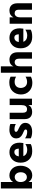

<svg xmlns="http://www.w3.org/2000/svg" viewBox="1784 -2530 755 4362"><g transform="rotate(-90 2161.0 -349.5)"><path d="M319 -392Q273 -392 239.5 -357Q206 -322 206 -258Q206 -194 237 -155Q268 -116 316 -116Q364 -116 396 -153.5Q428 -191 428 -254.5Q428 -318 396.5 -355Q365 -392 319 -392ZM206 0H60V-707H206V-429Q258 -513 355 -513Q452 -513 514 -444Q576 -375 576 -261.5Q576 -148 516.5 -71Q457 6 357 6Q257 6 206 -79Z M886 -401Q851 -401 824 -375.5Q797 -350 788 -300H964V-312Q957 -401 886 -401ZM1069 -29Q1017 5 901 5Q785 5 715.5 -67.5Q646 -140 646 -257.5Q646 -375 713.5 -443.5Q781 -512 881.5 -512Q982 -512 1041 -452.5Q1100 -393 1100 -275Q1100 -252 1092 -196H794Q809 -154 846 -131Q883 -108 935 -108Q1012 -108 1069 -151Z M1550 -153Q1550 -78 1496 -37Q1442 4 1351.5 4Q1261 4 1199 -27V-157Q1268 -109 1345 -109Q1400 -109 1400 -144Q1400 -163 1378 -176Q1362 -185 1335 -196.5Q1308 -208 1298 -213Q1197 -261 1197 -357Q1197 -431 1253.5 -472Q1310 -513 1391 -513Q1472 -513 1524 -492V-367Q1471 -398 1400 -398Q1374 -398 1360 -387.5Q1346 -377 1346 -364.5Q1346 -352 1351 -344Q1356 -336 1367.5 -329Q1379 -322 1389.5 -316.5Q1400 -311 1418 -303Q1486 -274 1518 -238Q1550 -202 1550 -153Z M2100 0H1954V-81Q1914 4 1800 4Q1722 4 1678.5 -39.5Q1635 -83 1635 -168V-507H1781V-201Q1781 -112 1859 -112Q1954 -112 1954 -239V-507H2100Z M2457 8Q2343 8 2269 -64.5Q2195 -137 2195 -252Q2197 -366 2269 -440.5Q2341 -515 2466 -515Q2543 -515 2599 -486V-361Q2546 -394 2483 -394Q2420 -394 2382 -357.5Q2344 -321 2343 -252Q2347 -185 2383 -148Q2419 -111 2480 -111Q2541 -111 2599 -146V-24Q2540 8 2457 8Z M3154 0H3008V-300Q3008 -344 2986 -369Q2964 -394 2929 -394Q2900 -394 2871 -374Q2835 -348 2835 -268V0H2689V-707H2835V-421Q2874 -512 2987 -512Q3061 -512 3107.5 -465Q3154 -418 3154 -323Z M3484 -401Q3449 -401 3422 -375.5Q3395 -350 3386 -300H3562V-312Q3555 -401 3484 -401ZM3667 -29Q3615 5 3499 5Q3383 5 3313.5 -67.5Q3244 -140 3244 -257.5Q3244 -375 3311.5 -443.5Q3379 -512 3479.5 -512Q3580 -512 3639 -452.5Q3698 -393 3698 -275Q3698 -252 3690 -196H3392Q3407 -154 3444 -131Q3481 -108 3533 -108Q3610 -108 3667 -151Z M4267 0H4121V-302Q4121 -347 4100 -370.5Q4079 -394 4040 -394Q4001 -394 3974.5 -362.5Q3948 -331 3948 -268V0H3802V-507H3948V-421Q3967 -463 4006.5 -487.5Q4046 -512 4101 -512Q4179 -512 4223 -465.5Q4267 -419 4267 -329Z"/></g></svg>

Font: Hind Kochi
Style: Bold
Weight: 700
Designer: Dhruvi Tolia
Foundry: Indian Type Foundry
Version: Version 0.702;PS 1.0;hotconv 1.0.81;makeotf.lib2.5.63406